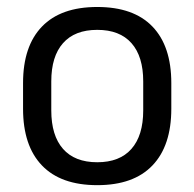

<svg xmlns="http://www.w3.org/2000/svg" viewBox="-20 -521 560 553"><path d="M260.1 12.3Q155.2 12.3 100.8 -44.5Q46.4 -101.2 46.4 -207.7V-281.9Q46.4 -388 100.9 -444.5Q155.3 -500.9 260.1 -500.9Q364.9 -500.9 419.1 -444.5Q473.4 -388 473.4 -281.9V-207.7Q473.4 -101.2 419.1 -44.5Q364.9 12.3 260.1 12.3ZM260.1 -53.7Q324.8 -53.7 358.6 -92.2Q392.5 -130.7 392.5 -203V-286.6Q392.5 -358.5 358.7 -396.7Q324.9 -435 260.1 -435Q195.3 -435 161.5 -396.7Q127.7 -358.5 127.7 -286.6V-203Q127.7 -130.7 161.5 -92.2Q195.3 -53.7 260.1 -53.7Z"/></svg>

Font: Anek Gurmukhi Medium
Style: Regular
Weight: 500
Designer: Sarang Kulkarni (Gurmukhi), Yesha Goshar (Latin)
Foundry: Ek Type
Version: Version 1.003